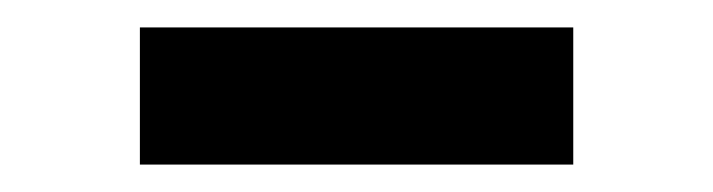

<svg xmlns="http://www.w3.org/2000/svg" viewBox="-20 -357 520 140"><path d="M82 -237V-337H398V-237Z"/></svg>

Font: Lexend Exa
Style: Regular
Weight: 400
Designer: Bonnie Shaver-Troup, Thomas Jockin
Foundry: Lexend
Version: Version 1.007